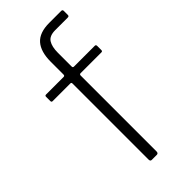

<svg xmlns="http://www.w3.org/2000/svg" viewBox="-237 -791 841 841"><g transform="rotate(-45 183.5 -371.0)"><path d="M336 -530Q338 -530 340 -528Q342 -526 342 -523V-496Q342 -489 335 -489H206Q199 -489 199 -481V-12Q199 0 189 0H158Q149 0 149 -11V-482Q149 -489 143 -489H33Q26 -489 26 -496V-523Q26 -526 27.5 -528Q29 -530 33 -530H142Q149 -530 149 -538V-617Q149 -679 176.5 -710.5Q204 -742 265 -742H339Q347 -742 347 -734V-709Q347 -705 345 -703Q343 -701 338 -701H261Q225 -701 212 -680.5Q199 -660 199 -623V-537Q199 -530 206 -530H336Z"/></g></svg>

Font: Libre Franklin ExtraLight
Style: Regular
Weight: 250
Designer: Pablo Impallari, Rodrigo Fuenzalida, Nhung Nguyen
Foundry: Impallari Type
Version: Version 3.000